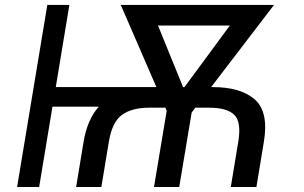

<svg xmlns="http://www.w3.org/2000/svg" viewBox="-20 -747 1216 767"><path d="M169 -727.3H257.1L202.8 -399.1H604.8L462.4 -727.3H1074.6L823.5 -399.1H829.5Q942.1 -399.1 998.2 -349.4Q1054 -299.7 1034.1 -180.4L1004.3 0H902L931.8 -180.4Q945 -260.3 915.5 -288.7Q886.4 -316.8 815.3 -316.8H760.3L745.7 -297.6L696 0H595.2L646 -304.7L640.6 -316.8H576.7Q507.8 -316.8 468 -288.7Q427.9 -260.3 414.8 -180.4L384.9 0H284.1L313.9 -180.4Q328.5 -268.8 374.6 -321H189.6L136.4 0H48.3ZM711.3 -399.1H717L898.1 -644.9H611.2Z"/></svg>

Font: Inter P
Style: Italic
Weight: 400
Italic angle: -9.40001°
Designer: Rasmus Andersson
Foundry: rsms
Version: Version 3.018;git-588b23468